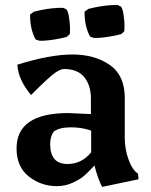

<svg xmlns="http://www.w3.org/2000/svg" viewBox="-20 -713 592 754"><path d="M245 -69Q301 -69 338 -115V-200Q302 -213 258.5 -213Q215 -213 192 -197Q177 -178 177 -147Q177 -69 245 -69ZM470 -172Q470 -127 485 -86Q500 -45 522 -31L524 -9L381 21Q365 -9 351 -63Q325 -35 309 -21.5Q293 -8 264.5 5Q236 18 204 18Q141 18 93 -20Q45 -58 45 -130Q45 -269 248 -269L337 -265V-326Q337 -378 311 -410Q285 -442 231 -442Q219 -442 197 -427.5Q175 -413 102 -340Q52 -399 48 -459Q176 -499 264 -499Q352 -499 411 -458Q470 -417 470 -329ZM241 -676Q248 -668 251.5 -642Q255 -616 255 -602Q255 -588 254 -579L242 -568Q196 -556 151 -553H135L120 -558Q98 -597 98 -656L113 -667Q163 -680 207 -682H229ZM455 -687Q462 -679 465.5 -653Q469 -627 469 -613Q469 -599 468 -590L456 -579Q410 -567 365 -564H349L334 -569Q312 -608 312 -667L327 -678Q377 -691 421 -693H443Z"/></svg>

Font: Asul
Style: Bold
Weight: 700
Designer: Mariela Monsalve
Foundry: Mariela Monsalve
Version: Version 1.002